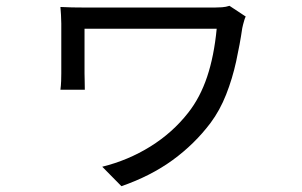

<svg xmlns="http://www.w3.org/2000/svg" viewBox="-20 -561 1040 661"><path d="M826 -504Q824 -501 821.5 -493Q819 -485 817 -477Q815 -469 814 -464Q806 -409 793 -349.5Q780 -290 758.5 -235.5Q737 -181 705 -138Q650 -65 574.5 -10Q499 45 398 80L332 13Q421 -9 497.5 -56.5Q574 -104 628 -173Q669 -225 693 -296.5Q717 -368 726 -462Q715 -462 681.5 -462Q648 -462 601.5 -462Q555 -462 503.5 -462Q452 -462 404 -462Q356 -462 320.5 -462Q285 -462 271 -462Q271 -453 271 -432Q271 -411 271 -386Q271 -361 271 -339.5Q271 -318 271 -308Q271 -300 271.5 -284Q272 -268 272 -252H188Q190 -267 190.5 -282Q191 -297 191 -308Q191 -318 191 -341Q191 -364 191 -391.5Q191 -419 191 -443.5Q191 -468 191 -480Q191 -494 190 -509.5Q189 -525 188 -537Q205 -536 228.5 -535.5Q252 -535 278 -535Q284 -535 316 -535Q348 -535 394 -535Q440 -535 491 -535Q542 -535 589.5 -535Q637 -535 672 -535Q707 -535 718 -535Q731 -535 744.5 -536Q758 -537 770 -541Z"/></svg>

Font: Noto Sans TC
Style: Regular
Weight: 400
Designer: Ryoko NISHIZUKA  (kana, bopomofo & ideographs); Paul D. Hunt (Latin, Greek & Cyrillic); Sandoll Communications , Soo-you
Foundry: Adobe
Version: Version 2.004-H2;hotconv 1.0.118;makeotfexe 2.5.65603